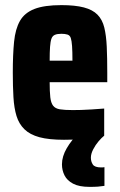

<svg xmlns="http://www.w3.org/2000/svg" viewBox="-20 -538 470 750"><path d="M230 8Q171 8 134 -2Q97 -12 75.5 -33Q54 -54 44.5 -85Q35 -116 32.5 -158.5Q30 -201 30 -254Q30 -325 35 -375Q40 -425 58 -456.5Q76 -488 114.5 -503Q153 -518 220 -518Q273 -518 307.5 -509Q342 -500 361 -480.5Q380 -461 387.5 -430Q395 -399 397 -355.5Q399 -312 399 -254V-217H174Q174 -180 176.5 -158Q179 -136 187.5 -125Q196 -114 214 -111Q232 -108 264 -108Q279 -108 297 -108.5Q315 -109 338 -110.5Q361 -112 387 -114V-8Q369 -4 343.5 0Q318 4 288.5 6Q259 8 230 8ZM263 -288V-301Q263 -337 261.5 -358Q260 -379 256.5 -389.5Q253 -400 243.5 -403Q234 -406 220 -406Q204 -406 194.5 -402Q185 -398 181 -387Q177 -376 175.5 -355Q174 -334 174 -301H273ZM330 192Q289 192 265.5 179.5Q242 167 232 147Q222 127 222 104Q222 73 241 40.5Q260 8 288 -18L387 -8Q377 0 365 14Q353 28 344 45.5Q335 63 335 78Q335 93 342.5 104.5Q350 116 375 116Q377 116 380.5 116Q384 116 388 115V188Q376 190 363 191Q350 192 330 192Z"/></svg>

Font: Saira Condensed ExtraBold
Style: Regular
Weight: 800
Width: 3
Designer: Hector Gatti with collaboration of the Omnibus-Type team
Foundry: Omnibus-Type
Version: Version 1.101